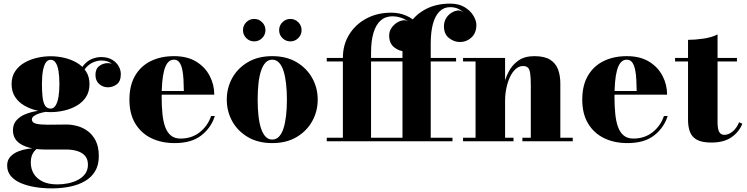

<svg xmlns="http://www.w3.org/2000/svg" viewBox="-20 -780 4122 1060"><path d="M265.5 260Q218.5 260 174.8 253Q131 246 96 231.2Q61 216.5 40.2 192.2Q19.5 168 19.5 134Q19.5 104 37 85.2Q54.5 66.5 80 56.2Q105.5 46 131.2 42.2Q157 38.5 174 38.5H188.5Q171.5 48.5 160.8 68Q150 87.5 150 118Q150 151.5 166.2 178.8Q182.5 206 215 222Q247.5 238 297 238Q327.5 238 357.2 231.8Q387 225.5 411.5 212.5Q436 199.5 450.8 178.8Q465.5 158 465.5 129Q465.5 98 449 79.8Q432.5 61.5 405.2 53.5Q378 45.5 345.5 45.5Q335 45.5 311.8 45.5Q288.5 45.5 265.2 45.5Q242 45.5 231 45.5Q150 45.5 100.8 19.2Q51.5 -7 51.5 -61Q51.5 -94 70.8 -115.8Q90 -137.5 121.2 -150Q152.5 -162.5 189.5 -168Q226.5 -173.5 262 -173.5L261 -165Q247.5 -165 229.8 -162Q212 -159 195 -153.2Q178 -147.5 167 -139.2Q156 -131 156 -120.5Q156 -103 179 -97.2Q202 -91.5 243 -91.5Q260.5 -91.5 279.2 -91.8Q298 -92 316 -92.2Q334 -92.5 348 -92.5Q376 -92.5 406.8 -84.2Q437.5 -76 464.5 -56.2Q491.5 -36.5 508.5 -2.8Q525.5 31 525.5 82Q525.5 131.5 505 165.5Q484.5 199.5 448.5 220.2Q412.5 241 365.5 250.5Q318.5 260 265.5 260ZM260 -161Q222.5 -161 184.5 -169.8Q146.5 -178.5 114.8 -196.8Q83 -215 63.5 -244.5Q44 -274 44 -315.5Q44 -357 63.5 -386.2Q83 -415.5 114.8 -433.8Q146.5 -452 184.5 -460.8Q222.5 -469.5 260 -469.5Q297 -469.5 334.8 -460.8Q372.5 -452 404 -433.8Q435.5 -415.5 454.8 -386.2Q474 -357 474 -315.5Q474 -274 454.8 -244.5Q435.5 -215 404 -196.8Q372.5 -178.5 334.8 -169.8Q297 -161 260 -161ZM260 -180.5Q276.5 -180.5 287.2 -198Q298 -215.5 303 -246Q308 -276.5 308 -315.5Q308 -358 303 -388Q298 -418 287.2 -434Q276.5 -450 260 -450Q243 -450 232.5 -434Q222 -418 216.8 -388Q211.5 -358 211.5 -315.5Q211.5 -276.5 214.8 -246Q218 -215.5 228.2 -198Q238.5 -180.5 260 -180.5ZM575.5 -298Q548.5 -298 527.8 -316Q507 -334 507 -366.5Q507 -400 528.2 -415.8Q549.5 -431.5 575.5 -431.5Q599.5 -431.5 622.8 -415.8Q646 -400 646 -371H626.5Q626.5 -401 602.5 -423.5Q578.5 -446 539.5 -446Q519.5 -446 496.8 -437Q474 -428 454.2 -405.8Q434.5 -383.5 424.5 -343.5L411 -353.5Q421 -396 442 -420.5Q463 -445 488.5 -455Q514 -465 538 -465Q573.5 -465 597.8 -451Q622 -437 634.5 -415.5Q647 -394 647 -371Q647 -331 624.8 -314.5Q602.5 -298 575.5 -298Z M944 10Q871.5 10 815.2 -17.2Q759 -44.5 726.8 -98Q694.5 -151.5 694.5 -230Q694.5 -308.5 725.8 -362Q757 -415.5 812.5 -442.8Q868 -470 940.5 -470Q1014.5 -470 1063.8 -439.5Q1113 -409 1138 -360.5Q1163 -312 1163 -257.5H761V-277.5H995Q994.5 -309.5 993 -340.2Q991.5 -371 986.2 -396Q981 -421 970.2 -435.8Q959.5 -450.5 940.5 -450.5Q920 -450.5 906.8 -434.8Q893.5 -419 886 -390.5Q878.5 -362 875.5 -324.8Q872.5 -287.5 872.5 -244.5Q872.5 -193.5 876.8 -151.2Q881 -109 892.2 -78.5Q903.5 -48 924 -31.5Q944.5 -15 976.5 -15Q1038.5 -15 1082.8 -50Q1127 -85 1145.5 -139.5H1166Q1146.5 -76 1092.2 -33Q1038 10 944 10Z M1483 10Q1405 10 1348.8 -23Q1292.5 -56 1262.2 -110.5Q1232 -165 1232 -230Q1232 -295 1262.2 -349.5Q1292.5 -404 1348.8 -437Q1405 -470 1483 -470Q1561 -470 1617 -437Q1673 -404 1703.5 -349.5Q1734 -295 1734 -230Q1734 -165 1703.5 -110.5Q1673 -56 1617 -23Q1561 10 1483 10ZM1483 -9.5Q1504.5 -9.5 1520 -25.5Q1535.5 -41.5 1545 -70.8Q1554.5 -100 1559.2 -140.5Q1564 -181 1564 -230Q1564 -279 1559.2 -319.5Q1554.5 -360 1545 -389.2Q1535.5 -418.5 1520 -434.5Q1504.5 -450.5 1483 -450.5Q1461.5 -450.5 1446.2 -434.5Q1431 -418.5 1421.2 -389.2Q1411.5 -360 1407 -319.5Q1402.5 -279 1402.5 -230Q1402.5 -181 1407 -140.5Q1411.5 -100 1421.2 -70.8Q1431 -41.5 1446.2 -25.5Q1461.5 -9.5 1483 -9.5ZM1583 -551.5Q1557.5 -551.5 1539.2 -569.8Q1521 -588 1521 -613.5Q1521 -639 1539.2 -657.2Q1557.5 -675.5 1583 -675.5Q1608.5 -675.5 1626.8 -657.2Q1645 -639 1645 -613.5Q1645 -588 1626.8 -569.8Q1608.5 -551.5 1583 -551.5ZM1383 -551.5Q1357.5 -551.5 1339.5 -569.8Q1321.5 -588 1321.5 -613.5Q1321.5 -639 1339.5 -657.2Q1357.5 -675.5 1383.5 -675.5Q1409 -675.5 1427.2 -657.2Q1445.5 -639 1445.5 -613.5Q1445.5 -588 1427.2 -569.8Q1409 -551.5 1383 -551.5Z M2465 -760Q2513 -760 2545 -740.5Q2577 -721 2593.5 -693.5Q2610 -666 2610 -642.5Q2610 -598.5 2583 -573.2Q2556 -548 2519.5 -548Q2487 -548 2459 -569.8Q2431 -591.5 2431 -635Q2431 -660 2442.8 -679.2Q2454.5 -698.5 2473 -709.8Q2491.5 -721 2511.5 -722.5Q2522.5 -721.5 2532.2 -715.8Q2542 -710 2548.5 -700Q2537 -716 2515.8 -728.2Q2494.5 -740.5 2465 -740.5Q2430.5 -740.5 2406.5 -716.8Q2382.5 -693 2370.2 -648.2Q2358 -603.5 2358 -540V-460H2498V-440.5H2358V-19.5H2478V0H1784V-19.5H2202V-440.5H1784V-460H2202V-511.5Q2202 -584.5 2235.5 -640.5Q2269 -696.5 2328 -728.2Q2387 -760 2465 -760ZM2140 -710Q2185.5 -710 2223.5 -693.2Q2261.5 -676.5 2284.5 -649.2Q2307.5 -622 2307.5 -591.5Q2307.5 -547 2280.5 -521.8Q2253.5 -496.5 2217 -496.5Q2184.5 -496.5 2156.5 -518.5Q2128.5 -540.5 2128.5 -584Q2128.5 -606.5 2141 -625.2Q2153.5 -644 2172.8 -655.8Q2192 -667.5 2213 -668.5Q2225.5 -667.5 2236.8 -660Q2248 -652.5 2252.5 -640.5Q2244 -655.5 2227 -666.5Q2210 -677.5 2189.2 -683.8Q2168.5 -690 2147 -690Q2107.5 -690 2081.2 -666.5Q2055 -643 2041.8 -598.2Q2028.5 -553.5 2028.5 -490V-10H1873V-461.5Q1873 -532.5 1907.5 -588.8Q1942 -645 2002.2 -677.5Q2062.5 -710 2140 -710Z M2768.5 -460V-19.5H2815V0H2536.5V-19.5H2605.5V-440.5H2536.5V-460ZM3073.5 -319.5V-19.5H3142V0H2864V-19.5H2910.5V-308Q2910.5 -350 2907.2 -373.5Q2904 -397 2894.8 -406.2Q2885.5 -415.5 2868 -415.5Q2845.5 -415.5 2827 -399Q2808.5 -382.5 2795.5 -354.8Q2782.5 -327 2775.5 -292.8Q2768.5 -258.5 2768.5 -223L2752 -222.5Q2752 -259.5 2760 -302.2Q2768 -345 2787.8 -383.2Q2807.5 -421.5 2842 -445.8Q2876.5 -470 2930 -470Q2986 -470 3017 -450.5Q3048 -431 3060.8 -397Q3073.5 -363 3073.5 -319.5Z M3444 10Q3371.5 10 3315.2 -17.2Q3259 -44.5 3226.8 -98Q3194.5 -151.5 3194.5 -230Q3194.5 -308.5 3225.8 -362Q3257 -415.5 3312.5 -442.8Q3368 -470 3440.5 -470Q3514.5 -470 3563.8 -439.5Q3613 -409 3638 -360.5Q3663 -312 3663 -257.5H3261V-277.5H3495Q3494.5 -309.5 3493 -340.2Q3491.5 -371 3486.2 -396Q3481 -421 3470.2 -435.8Q3459.5 -450.5 3440.5 -450.5Q3420 -450.5 3406.8 -434.8Q3393.5 -419 3386 -390.5Q3378.5 -362 3375.5 -324.8Q3372.5 -287.5 3372.5 -244.5Q3372.5 -193.5 3376.8 -151.2Q3381 -109 3392.2 -78.5Q3403.5 -48 3424 -31.5Q3444.5 -15 3476.5 -15Q3538.5 -15 3582.8 -50Q3627 -85 3645.5 -139.5H3666Q3646.5 -76 3592.2 -33Q3538 10 3444 10Z M3907.5 7Q3855.5 7 3827.8 -8.2Q3800 -23.5 3789.2 -51.8Q3778.5 -80 3778.5 -118.5V-560Q3817.5 -560 3863.8 -566.8Q3910 -573.5 3941.5 -590V-106.5Q3941.5 -69 3950.2 -52.2Q3959 -35.5 3980 -35.5Q4001 -35.5 4023.5 -53Q4046 -70.5 4060.5 -105L4078.5 -97Q4060 -51 4018 -22Q3976 7 3907.5 7ZM3707 -440.5V-460H4048.5V-440.5Z"/></svg>

Font: Bodoni Moda 11pt ExtraBold
Style: Regular
Weight: 800
Designer: Owen Earl
Foundry: indestructible type
Version: Version 2.004